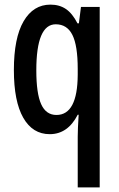

<svg xmlns="http://www.w3.org/2000/svg" viewBox="-20 -621 513 830"><path d="M316 -30Q316 -47 317 -70.5Q318 -94 320 -125H316Q273 -41 195 -41Q121 -41 80.5 -112Q40 -183 40 -318Q40 -457 82 -529Q124 -601 198 -601Q237 -601 265 -582Q293 -563 315 -520H321L330 -591H411V189H316ZM224 -124Q315 -124 316 -298V-323Q316 -424 293 -470Q270 -516 221 -516Q137 -516 137 -317Q137 -217 158 -170.5Q179 -124 224 -124Z"/></svg>

Font: Noto Sans Tamil UI ExtraCondensed Medium
Style: Regular
Weight: 500
Width: 2
Designer: Jelle Bosma - Monotype Design Team
Foundry: Monotype Imaging Inc.
Version: Version 2.004; ttfautohint (v1.8.4.7-5d5b)